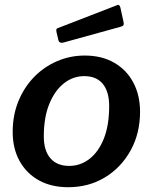

<svg xmlns="http://www.w3.org/2000/svg" viewBox="-20 -772 639 802"><path d="M265 10Q194 10 142 -19Q90 -48 61.5 -100Q33 -152 33 -221Q33 -291 57 -349.5Q81 -408 122.5 -450.5Q164 -493 218.5 -516.5Q273 -540 334 -540Q405 -540 457 -510Q509 -480 537 -427Q565 -374 565 -305Q565 -214 525 -142.5Q485 -71 417.5 -30.5Q350 10 265 10ZM269 -79Q316 -79 354 -108.5Q392 -138 414 -193.5Q436 -249 436 -329Q436 -389 409.5 -421.5Q383 -454 332 -454Q285 -454 247 -424Q209 -394 186 -338Q163 -282 163 -202Q163 -143 190.5 -111Q218 -79 269 -79ZM483 -740 496 -680Q498 -672 496 -667.5Q494 -663 483 -660L244 -594Q234 -592 229 -596Q224 -600 223 -608L216 -638Q213 -652 220 -654L468 -750Q473 -753 477 -750.5Q481 -748 483 -740Z"/></svg>

Font: Libre Franklin Thin SemiBold
Style: Italic
Weight: 600
Italic angle: -8°
Version: Version 3.000